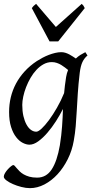

<svg xmlns="http://www.w3.org/2000/svg" viewBox="-22 -726 487 990"><path d="M165 -46.9Q175.3 -46.9 192.9 -63.2Q210.4 -79.6 230.7 -106.9Q251 -134.3 271.7 -170.4Q292.5 -206.5 308.6 -246.1Q310.5 -264.6 312.7 -284.9Q314.9 -305.2 318.8 -328.1Q320.3 -338.4 323 -347.7Q325.7 -356.9 329.1 -365.2Q321.8 -371.1 313 -377.9Q304.2 -384.8 293.7 -391.1Q283.2 -397.5 271 -401.6Q258.8 -405.8 245.1 -405.8Q222.7 -405.8 202.6 -394.8Q182.6 -383.8 165.8 -365.7Q148.9 -347.7 135.5 -324.5Q122.1 -301.3 112.5 -276.6Q103 -252 97.9 -228Q92.8 -204.1 92.8 -185.1Q92.8 -153.3 98.6 -127.9Q104.5 -102.5 114.3 -84.5Q124 -66.4 137.2 -56.6Q150.4 -46.9 165 -46.9ZM429.2 -439.9Q412.6 -426.3 403.1 -406.2Q393.6 -386.2 389.2 -351.1Q382.3 -293 379.2 -245.1Q376 -197.3 373.8 -155.5Q371.6 -113.8 368.4 -75.9Q365.2 -38.1 358.4 -0.5Q349.6 50.3 327.4 94.7Q305.2 139.2 274.7 172.4Q244.1 205.6 207.3 224.9Q170.4 244.1 132.3 244.1Q111.8 244.1 88.1 238Q64.5 231.9 44.4 223.1Q24.4 214.4 11 204.1Q-2.4 193.8 -2.4 185.1Q-2.4 176.8 3.9 166.3Q10.3 155.8 18.6 146.7Q26.9 137.7 34.9 131.3Q43 125 46.4 125Q50.3 125 54.4 129.9Q58.6 134.8 64.7 141.8Q70.8 148.9 79.3 157.5Q87.9 166 100.1 173.1Q112.3 180.2 129.4 185.1Q146.5 189.9 169.4 189.9Q216.8 189.9 244.6 147.5Q272.5 105 286.6 23.4Q291 -3.9 293.7 -28.1Q296.4 -52.2 298.1 -75Q299.8 -97.7 300.8 -119.4Q301.8 -141.1 302.7 -164.1Q287.1 -133.3 266.4 -100.8Q245.6 -68.4 222.4 -41.5Q199.2 -14.6 175.3 2.7Q151.4 20 129.9 20Q113.8 20 95.5 10.7Q77.1 1.5 61.3 -18.8Q45.4 -39.1 35.2 -71Q24.9 -103 24.9 -148.9Q24.9 -187.5 33.7 -224.4Q42.5 -261.2 60.3 -294.7Q78.1 -328.1 105 -357.7Q131.8 -387.2 168 -411.1Q181.6 -419.9 197.3 -428.2Q212.9 -436.5 229.5 -442.9Q246.1 -449.2 262.5 -453.1Q278.8 -457 293.9 -457Q304.7 -457 314.9 -453.9Q325.2 -450.7 334.7 -445.8Q344.2 -440.9 352.8 -435.1Q361.3 -429.2 369.1 -424.3Q380.4 -435.1 392.8 -442.9Q405.3 -450.7 418 -457ZM278.3 -512.7H233.4L142.1 -684.1Q148.9 -693.4 152.8 -696.8Q156.7 -700.2 164.1 -706.1L266.1 -586.9L399.4 -706.1Q405.3 -700.7 408 -697Q410.6 -693.4 415 -684.1Z"/></svg>

Font: Gentium Plus APac
Style: Italic
Weight: 400
Italic angle: -8°
Designer: J. Victor Gaultney, Annie Olsen, Iska Routamaa, Becca Hirsbrunner
Foundry: SIL International
Version: Version 5.000